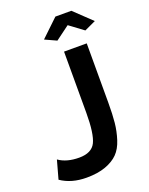

<svg xmlns="http://www.w3.org/2000/svg" viewBox="-169 -1000 849 1097"><g transform="rotate(-20 256.0 -452.0)"><path d="M203 -814 309 -915H406L512 -814L443 -782L358 -845L273 -782ZM38 -145Q86 -111 162 -111Q238 -111 262.5 -161Q287 -211 287 -338V-710H425V-349Q425 -278 420 -228.5Q415 -179 399.5 -130.5Q384 -82 355.5 -53Q327 -24 279 -6.5Q231 11 163 11Q71 11 7 -33Z"/></g></svg>

Font: Raleway-v4020
Style: Bold
Weight: 700
Designer: Matt McInerney, Pablo Impallari, Rodrigo Fuenzalida
Foundry: Matt McInerney, Pablo Impallari, Rodrigo Fuenzalida
Version: Version 4.020;PS 004.020;hotconv 1.0.88;makeotf.lib2.5.64775